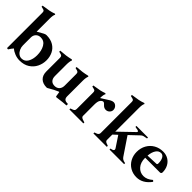

<svg xmlns="http://www.w3.org/2000/svg" viewBox="90 -1534 2370 2370"><g transform="rotate(45 1274.5 -349.0)"><path d="M80 9V-608Q80 -628 73.5 -635.5Q67 -643 53 -646L20 -654V-672Q84 -681 121.5 -688Q159 -695 199 -710L209 -702Q195 -681 195 -617V-393L275 -438Q295 -449 313 -449Q385 -449 434.5 -419Q484 -389 508 -339Q532 -289 532 -229Q532 -168 505.5 -113.5Q479 -59 426 -25Q373 9 296 9Q254 9 212.5 -7Q171 -23 144 -48Q123 -26 100 12ZM406 -191Q406 -270 374.5 -324.5Q343 -379 282 -379Q242 -379 218.5 -354Q195 -329 195 -292V-155Q195 -121 209 -91Q223 -61 246 -43.5Q269 -26 296 -26Q350 -26 378 -74Q406 -122 406 -191Z M1100 -35V-9Q1044 -6 980 3L940 8L930 3L920 -63H912Q858 -41 785 3Q777 8 770 8Q702 8 664.5 -28Q627 -64 627 -131V-367Q627 -387 620.5 -395Q614 -403 600 -407L567 -415V-433Q626 -437 662 -442Q698 -447 745 -458L755 -450Q749 -439 745.5 -416Q742 -393 742 -367V-167Q742 -123 763.5 -99Q785 -75 825 -75Q865 -75 888 -100Q911 -125 911 -167V-367Q911 -387 904.5 -395Q898 -403 884 -407L852 -415V-433Q911 -437 947 -442Q983 -447 1030 -458L1040 -450Q1033 -439 1029.5 -416.5Q1026 -394 1026 -367V-95Q1026 -62 1043 -48Q1060 -34 1100 -35Z M1549 -378Q1549 -353 1529 -333Q1509 -313 1479 -313Q1449 -313 1423 -341Q1420 -344 1414 -350.5Q1408 -357 1402 -360.5Q1396 -364 1391 -364Q1371 -364 1353 -341Q1335 -318 1335 -260V-62Q1335 -51 1342.5 -43Q1350 -35 1366 -29L1404 -17V0H1160V-17L1193 -29Q1208 -35 1214 -44Q1220 -53 1220 -69V-354Q1220 -374 1213.5 -381.5Q1207 -389 1193 -392L1160 -400V-418Q1232 -429 1262.5 -435.5Q1293 -442 1332 -456L1342 -448Q1328 -425 1328 -367L1436 -435Q1462 -450 1483 -450Q1509 -450 1529 -429Q1549 -408 1549 -378Z M2115 -17V0H1860V-17L1882 -22Q1908 -29 1908 -46Q1908 -55 1901 -65L1808 -205L1754 -155V-62Q1754 -49 1762 -41Q1770 -33 1781 -29L1813 -17V0H1579V-17L1612 -29Q1639 -40 1639 -69V-608Q1639 -628 1632.5 -635.5Q1626 -643 1612 -646L1579 -654V-672Q1643 -681 1680.5 -688Q1718 -695 1758 -710L1768 -702Q1754 -681 1754 -617V-206L1944 -389Q1951 -395 1951 -402Q1951 -412 1935 -415L1889 -424V-441H2091V-424L2041 -414Q2029 -410 2022.5 -406.5Q2016 -403 2008 -395L1891 -284L2044 -57Q2054 -43 2064.5 -35Q2075 -27 2094 -22Z M2506 -115 2523 -99Q2445 8 2336 8Q2273 8 2223 -21.5Q2173 -51 2145 -102.5Q2117 -154 2117 -216Q2117 -284 2147 -337.5Q2177 -391 2229.5 -421Q2282 -451 2348 -451Q2399 -451 2439 -427Q2479 -403 2501 -360.5Q2523 -318 2523 -265Q2523 -254 2517 -247Q2511 -240 2500 -240H2243V-239Q2243 -157 2284.5 -110.5Q2326 -64 2388 -64Q2448 -64 2506 -115ZM2245 -279 2394 -285Q2408 -285 2408 -306Q2408 -358 2390 -389Q2372 -420 2342 -420Q2302 -420 2276.5 -382Q2251 -344 2245 -279Z"/></g></svg>

Font: Ibarra Real Nova
Style: Bold
Weight: 700
Designer: Jose Maria Ribagorda & Octavio Pardo
Foundry: Jose Maria Ribagorda
Version: Version 1.014